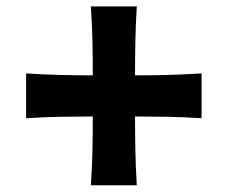

<svg xmlns="http://www.w3.org/2000/svg" viewBox="-20 -625 694 586"><path d="M59.6 -264.2V-400.9Q115.2 -397.5 164.8 -396.2Q214.4 -395 263.2 -395Q263.2 -445.8 262.2 -496.8Q261.2 -547.9 257.3 -605.5H397.5Q394 -547.9 393.1 -496.8Q392.1 -445.8 392.1 -395Q440.9 -395 490.5 -396.2Q540 -397.5 595.2 -400.9V-264.2Q540 -267.6 490.5 -268.6Q440.9 -269.5 392.1 -269.5Q392.1 -219.2 393.1 -168.2Q394 -117.2 397.5 -59.6H257.3Q261.2 -117.2 262.2 -168.2Q263.2 -219.2 263.2 -269.5Q214.4 -269.5 164.8 -268.6Q115.2 -267.6 59.6 -264.2Z"/></svg>

Font: Pinar-FD SemiBold
Style: Regular
Weight: 600
Designer: Amin Abedi
Version: Version 2.000